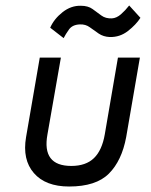

<svg xmlns="http://www.w3.org/2000/svg" viewBox="-20 -670 549 700"><path d="M163 -569Q177 -601 208 -625.5Q239 -650 275 -649Q301 -649 317.5 -637Q334 -625 349.5 -613.5Q365 -602 388 -603Q405 -604 421 -618Q437 -632 451 -650L492 -605Q476 -580 446.5 -557Q417 -534 380 -535Q357 -536 340 -547.5Q323 -559 307.5 -570.5Q292 -582 271 -581Q244 -580 231.5 -562.5Q219 -545 212 -531ZM232 10Q146 10 103.5 -39Q61 -88 75 -170L125 -460H202L153 -180Q132 -65 240 -65Q293 -65 322.5 -93.5Q352 -122 362 -180L410 -460H490L440 -170Q424 -84 377 -37Q330 10 232 10Z"/></svg>

Font: Von Book
Style: Italic
Weight: 400
Version: Version 4.000; ttfautohint (v1.8.4.7-5d5b)